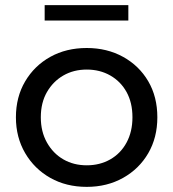

<svg xmlns="http://www.w3.org/2000/svg" viewBox="-20 -722 675 748"><path d="M318 6Q238 6 176 -29Q114 -64 78 -125.5Q42 -187 42 -265Q42 -344 78 -405Q114 -466 176 -500.5Q238 -535 318 -535Q397 -535 459.5 -500.5Q522 -466 557.5 -405.5Q593 -345 593 -265Q593 -186 557.5 -125Q522 -64 459.5 -29Q397 6 318 6ZM318 -78Q369 -78 409.5 -101Q450 -124 473 -166.5Q496 -209 496 -265Q496 -322 473 -363.5Q450 -405 409.5 -428Q369 -451 318 -451Q267 -451 227 -428Q187 -405 163 -363.5Q139 -322 139 -265Q139 -209 163 -166.5Q187 -124 227 -101Q267 -78 318 -78ZM154 -642V-702H480V-642Z"/></svg>

Font: MOST Montserrat Medium
Style: Regular
Weight: 500
Designer: Julieta Ulanovsky
Foundry: Julieta Ulanovsky
Version: Version 8.000;March 11, 2024;FontCreator 15.0.0.2926 64-bit